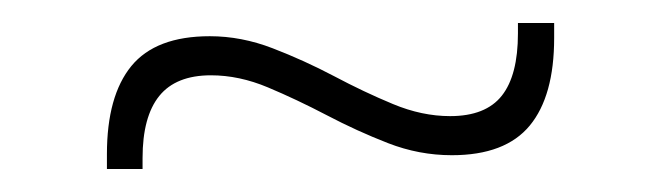

<svg xmlns="http://www.w3.org/2000/svg" viewBox="-20 -379 575 167"><path d="M373 -244Q344.5 -244 317.5 -254.5Q290.5 -265 264.2 -278.8Q238 -292.5 213 -303Q188 -313.5 163.5 -313.5Q133 -313.5 118.5 -295.5Q104 -277.5 104 -241.5V-232H73V-245Q73 -295.5 94.2 -321.5Q115.5 -347.5 162.5 -347.5Q190 -347.5 217.2 -337Q244.5 -326.5 270.5 -312.8Q296.5 -299 321.8 -288.5Q347 -278 371.5 -278Q402.5 -278 416.5 -295.8Q430.5 -313.5 430.5 -350V-359H462V-346Q462 -295.5 440.8 -269.8Q419.5 -244 373 -244Z"/></svg>

Font: Anek Odia Medium ExtraLight
Style: Regular
Weight: 250
Version: Version 1.003